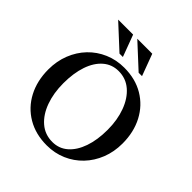

<svg xmlns="http://www.w3.org/2000/svg" viewBox="-228 -1031 1206 1206"><g transform="rotate(45 374.5 -428.0)"><path d="M375 -680Q474 -680 548 -636Q622 -592 663 -514Q704 -436 704 -335Q704 -261 679 -198Q654 -135 609.5 -88.5Q565 -42 505 -16Q445 10 375 10Q276 10 201.5 -34Q127 -78 86 -156Q45 -234 45 -335Q45 -409 70 -472Q95 -535 139.5 -581.5Q184 -628 244.5 -654Q305 -680 375 -680ZM385 -30Q444 -30 487 -67.5Q530 -105 553.5 -172.5Q577 -240 577 -330Q577 -417 551 -487.5Q525 -558 477.5 -599Q430 -640 365 -640Q306 -640 262.5 -602.5Q219 -565 196 -497.5Q173 -430 173 -340Q173 -253 198.5 -182.5Q224 -112 271.5 -71Q319 -30 385 -30ZM461 -721 304 -866H437L491 -721ZM291 -721 134 -866H267L321 -721Z"/></g></svg>

Font: Brygada 1918 SemiBold
Style: Regular
Weight: 600
Designer: Mateusz Machalski | Borys Kosmynka | Przemek Hoffer
Foundry: NIEPODLEGLA 2018
Version: Version 3.006